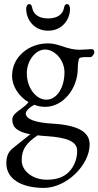

<svg xmlns="http://www.w3.org/2000/svg" viewBox="-20 -628 481 938"><path d="M215 -478C285 -478 322 -534 322 -584C322 -597 317 -608 307 -608C297 -608 294 -597 292 -587C287 -562 265 -538 215 -538C165 -538 143 -562 138 -587C136 -597 133 -608 123 -608C113 -608 108 -597 108 -584C108 -534 145 -478 215 -478ZM428 -388C418 -388 389 -385 373 -385C353 -385 338 -386 306 -395C278 -403 252 -416 213 -416C122 -416 39 -351 39 -258C39 -205 73 -156 119 -129C111 -117 102 -110 63 -81C47 -68 40 -57 40 -44C40 -6 64 16 128 28C96 54 63 79 44 95C21 113 11 135 11 170C11 244 81 290 195 290C303 290 418 180 418 77C418 16 359 -17 236 -24C151 -29 106 -46 106 -74C106 -86 124 -104 148 -116C165 -109 183 -106 201 -106C287 -106 360 -193 360 -295C360 -313 363 -332 366 -341C368 -346 378 -349 396 -349H423C425 -349 428 -351 431 -354C437 -360 441 -368 441 -373C441 -382 435 -388 428 -388ZM207 -141C155 -141 111 -200 111 -270C111 -331 153 -386 200 -386C249 -386 295 -333 295 -275C295 -199 257 -141 207 -141ZM357 109C357 155 337 198 304 223C280 241 249 250 209 250C140 250 86 208 86 155C86 104 106 72 164 33C177 35 191 36 207 37C313 44 357 65 357 109Z"/></svg>

Font: Garamond-Math
Style: Regular
Weight: 400
Version: Version 2019-08-16